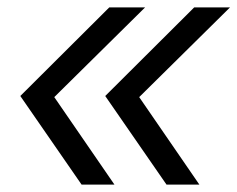

<svg xmlns="http://www.w3.org/2000/svg" viewBox="-20 -540 643 520"><path d="M290 -40H201L35 -280L276 -520H373L127 -277ZM520 -40H431L265 -280L506 -520H603L357 -277Z"/></svg>

Font: JetBrains Mono Semi Light
Style: Italic
Weight: 350
Italic angle: -9°
Monospace: yes
Designer: Philipp Nurullin, Konstantin Bulenkov
Foundry: JetBrains
Version: 2.002